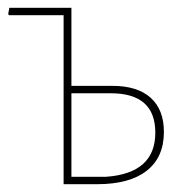

<svg xmlns="http://www.w3.org/2000/svg" viewBox="-20 -472 464 492"><path d="M143 0V-433H3L1 -436L4 -452H163V-252H268Q332 -252 366 -221.5Q400 -191 400 -134Q400 -69 356 -34.5Q312 0 229 0ZM264 -233H163V-19H252Q378 -28 378 -132Q378 -233 264 -233Z"/></svg>

Font: Alegreya Sans SC Thin
Style: Regular
Weight: 100
Designer: Juan Pablo del Peral
Foundry: Huerta Tipografica
Version: Version 2.007